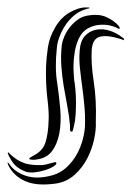

<svg xmlns="http://www.w3.org/2000/svg" viewBox="-42 -490 351 513"><path d="M123 -369Q124 -378 129 -390.5Q134 -403 142.5 -414.5Q151 -426 163 -435.5Q175 -445 190 -448Q222 -454 243 -444Q264 -434 275 -421Q279 -415 278 -414Q276 -412 271 -415Q265 -419 251.5 -422Q238 -425 222.5 -423.5Q207 -422 192.5 -414Q178 -406 169 -388Q161 -371 158 -353Q155 -335 154.5 -319.5Q154 -304 155 -293Q156 -282 156 -278Q158 -267 159.5 -250.5Q161 -234 161 -217Q161 -200 160 -183.5Q159 -167 156 -155Q155 -152 153.5 -145Q152 -138 150 -138Q145 -138 145 -145Q145 -152 145 -155Q143 -180 138 -205.5Q133 -231 128.5 -258Q124 -285 122 -312.5Q120 -340 123 -369ZM88 -171Q89 -191 84.5 -227.5Q80 -264 81 -312Q82 -337 86 -363.5Q90 -390 105 -416Q121 -444 145.5 -457.5Q170 -471 188 -470Q191 -470 194 -470Q197 -470 197 -469Q197 -467 196 -467.5Q195 -468 189 -466Q171 -461 157 -449.5Q143 -438 133 -423Q123 -408 117 -392Q111 -376 110 -363Q104 -308 111 -267Q116 -234 119 -198.5Q122 -163 116.5 -133.5Q111 -104 95.5 -84.5Q80 -65 48 -63Q45 -63 40.5 -63.5Q36 -64 36 -66Q36 -68 45 -73Q71 -85 79 -108Q87 -131 88 -171ZM-18 -53Q-4 -31 26.5 -20.5Q57 -10 99 -22Q120 -28 136 -43Q152 -58 162.5 -76.5Q173 -95 178.5 -115Q184 -135 185 -152Q186 -180 183.5 -207Q181 -234 177.5 -259.5Q174 -285 171.5 -309Q169 -333 171 -356Q173 -381 185 -394Q197 -407 214.5 -410.5Q232 -414 251 -408Q270 -402 286 -389Q290 -387 289 -384Q289 -382 287 -383Q285 -384 283 -385Q246 -397 225.5 -392Q205 -387 203 -356Q201 -320 208.5 -271.5Q216 -223 214 -164Q215 -144 209.5 -118Q204 -92 191.5 -67.5Q179 -43 158.5 -24Q138 -5 110 0Q57 8 25.5 -6Q-6 -20 -20 -49Q-22 -55 -22 -56H-21Q-21 -56 -18 -53ZM26 -53Q45 -48 72 -49Q81 -50 94 -54Q107 -58 108 -56Q111 -52 102 -46Q93 -40 79 -35.5Q65 -31 50 -29.5Q35 -28 25 -32Q6 -40 -2.5 -49.5Q-11 -59 -18 -73L-20 -77Q-22 -81 -21 -82Q-20 -83 -18 -82Q-17 -81 -17 -80Q-5 -69 3.5 -63.5Q12 -58 26 -53Z"/></svg>

Font: Akronim
Style: Regular
Weight: 400
Designer: Grzegorz Klimczewski
Foundry: Fonty.PL
Version: Version 1.001